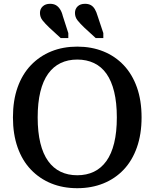

<svg xmlns="http://www.w3.org/2000/svg" viewBox="-20 -972 812 1009"><path d="M493 -888 523 -798V-772H483L424 -826Q401 -848 387.5 -865Q374 -882 374 -904Q374 -925 388 -938.5Q402 -952 427 -952Q445 -952 457.5 -945Q470 -938 478.5 -923.5Q487 -909 493 -888ZM310 -888 339 -798V-772H299L240 -826Q217 -848 203.5 -865Q190 -882 190 -904Q190 -925 204.5 -938.5Q219 -952 243 -952Q261 -952 273.5 -945Q286 -938 295.5 -923.5Q305 -909 310 -888ZM386 17Q311 17 249.5 -8Q188 -33 142.5 -80.5Q97 -128 72.5 -197.5Q48 -267 48 -355Q48 -444 72.5 -513Q97 -582 142.5 -629.5Q188 -677 249.5 -702Q311 -727 386 -727Q461 -727 523 -702Q585 -677 630 -629.5Q675 -582 699.5 -513Q724 -444 724 -355Q724 -267 699.5 -197.5Q675 -128 630 -80.5Q585 -33 523 -8Q461 17 386 17ZM386 -51Q435 -51 473.5 -69.5Q512 -88 539 -125.5Q566 -163 580 -220.5Q594 -278 594 -355Q594 -432 580 -489.5Q566 -547 539.5 -584.5Q513 -622 474 -640.5Q435 -659 386 -659Q337 -659 298.5 -640.5Q260 -622 233 -584.5Q206 -547 192 -489.5Q178 -432 178 -355Q178 -278 192 -220.5Q206 -163 233 -125.5Q260 -88 298.5 -69.5Q337 -51 386 -51Z"/></svg>

Font: Roboto Serif SemiCondensed Medium
Style: Regular
Weight: 500
Width: 4
Designer: Greg Gazdowicz
Foundry: Commercial Type
Version: Version 1.007